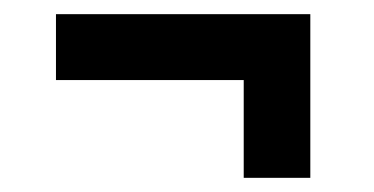

<svg xmlns="http://www.w3.org/2000/svg" viewBox="-20 -475 528 271"><path d="M324 -224V-362H59V-455H418V-224Z"/></svg>

Font: Archivo ExtraCondensed SemiBold
Style: Regular
Weight: 600
Width: 2
Designer: Hector Gatti
Foundry: Omnibus-Type
Version: Version 2.001